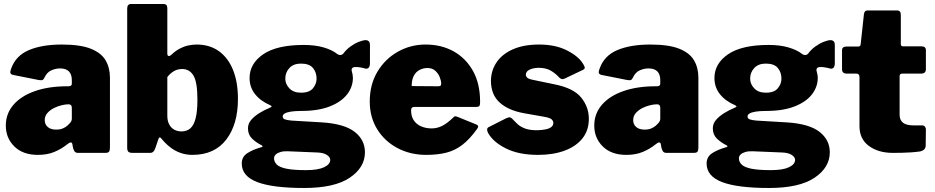

<svg xmlns="http://www.w3.org/2000/svg" viewBox="-20 -762 4661 957"><path d="M314 -42Q287 -20 251.5 -5Q216 10 169 10Q94 10 51.5 -32Q9 -74 9 -136Q9 -195 46.5 -239Q84 -283 153 -307.5Q222 -332 316 -332H323Q327 -332 332.5 -334.5Q338 -337 338 -346V-363Q338 -391 323.5 -406Q309 -421 279 -421Q258 -421 236 -411.5Q214 -402 201 -374Q197 -366 192.5 -363.5Q188 -361 174 -363L43 -389Q36 -391 32.5 -396.5Q29 -402 36 -421Q59 -485 124.5 -512.5Q190 -540 288 -540Q381 -540 433 -519Q485 -498 506.5 -461Q528 -424 528 -375V-27Q528 -12 523.5 -6Q519 0 505 0H368Q355 0 349.5 -10.5Q344 -21 342 -35L341 -42Q338 -62 314 -42ZM338 -224Q338 -242 323 -242H319Q307 -242 287.5 -237.5Q268 -233 249 -223.5Q230 -214 216.5 -199Q203 -184 203 -163Q203 -142 218 -129Q233 -116 260 -116Q280 -116 293.5 -122Q307 -128 315 -135Q324 -143 331 -151.5Q338 -160 338 -171V-224Z M641 0Q625 0 619.5 -6Q614 -12 614 -25V-719Q614 -742 633 -742H796Q814 -742 814 -721V-496Q814 -484 820 -483Q826 -482 833 -488Q854 -508 874.5 -519Q895 -530 916.5 -535Q938 -540 960 -540Q1025 -540 1071 -507Q1117 -474 1141.5 -413.5Q1166 -353 1166 -269Q1166 -142 1107.5 -66Q1049 10 939 10Q908 10 879.5 0Q851 -10 827 -29Q803 -48 783 -73Q779 -78 775.5 -77Q772 -76 770 -70L754 -23Q747 0 728 0ZM814 -185Q814 -160 823 -142.5Q832 -125 848 -116Q864 -107 885 -107Q911 -107 928.5 -122Q946 -137 955 -172Q964 -207 964 -265Q964 -352 944.5 -385Q925 -418 888 -418Q865 -418 847 -407.5Q829 -397 814 -378Z M1804 -562Q1812 -562 1818 -556.5Q1824 -551 1824 -537V-447Q1824 -430 1816.5 -423.5Q1809 -417 1798 -421Q1788 -424 1775.5 -426Q1763 -428 1754 -428Q1727 -428 1734 -405Q1736 -398 1737.5 -390Q1739 -382 1739 -374Q1739 -329 1710 -291.5Q1681 -254 1623.5 -231.5Q1566 -209 1482 -209Q1449 -209 1428.5 -205.5Q1408 -202 1398.5 -196Q1389 -190 1389 -182Q1389 -171 1400 -167Q1411 -163 1433 -161L1585 -152Q1696 -145 1747.5 -105Q1799 -65 1799 -3Q1799 73 1723 124Q1647 175 1496 175Q1339 175 1262 145.5Q1185 116 1185 53Q1185 19 1213.5 1Q1242 -17 1282 -28Q1296 -32 1282 -39Q1256 -52 1236 -71.5Q1216 -91 1216 -122Q1216 -146 1232 -164.5Q1248 -183 1273 -198.5Q1298 -214 1325 -225Q1330 -227 1333 -230Q1336 -233 1328 -237Q1279 -258 1251.5 -292.5Q1224 -327 1224 -373Q1224 -445 1292 -491.5Q1360 -538 1494 -538Q1551 -538 1593.5 -525.5Q1636 -513 1661 -493Q1669 -487 1678 -488Q1687 -489 1692 -496Q1706 -515 1726.5 -530Q1747 -545 1768.5 -553.5Q1790 -562 1804 -562ZM1480 -300Q1522 -300 1540 -322Q1558 -344 1558 -370Q1558 -401 1540 -423Q1522 -445 1480 -445Q1443 -445 1422.5 -423Q1402 -401 1402 -370Q1402 -343 1422.5 -321.5Q1443 -300 1480 -300ZM1415 -8Q1394 -9 1378.5 -4.5Q1363 0 1354.5 8Q1346 16 1346 27Q1346 45 1360 58.5Q1374 72 1408.5 79Q1443 86 1506 86Q1565 86 1595.5 71.5Q1626 57 1626 35Q1626 21 1609 10Q1592 -1 1560 -2Z M2029 -212Q2029 -182 2042.5 -162Q2056 -142 2079.5 -132Q2103 -122 2132 -122Q2158 -122 2183 -134Q2208 -146 2241 -178Q2245 -182 2248.5 -182.5Q2252 -183 2262 -179L2353 -142Q2371 -135 2357 -118Q2321 -68 2284.5 -40Q2248 -12 2204.5 -1Q2161 10 2105 10Q2025 10 1961 -24Q1897 -58 1860 -118Q1823 -178 1823 -256Q1823 -341 1861.5 -405Q1900 -469 1963.5 -504.5Q2027 -540 2101 -540Q2180 -540 2241 -506Q2302 -472 2337.5 -408.5Q2373 -345 2373 -254Q2373 -241 2370.5 -235.5Q2368 -230 2355 -229H2044Q2037 -229 2033 -225Q2029 -221 2029 -212ZM2162 -332Q2172 -332 2175.5 -334.5Q2179 -337 2179 -346Q2179 -359 2172 -377Q2165 -395 2150 -409Q2135 -423 2110 -423Q2090 -423 2071.5 -413.5Q2053 -404 2042.5 -384Q2032 -364 2032 -333Z M2765 -378Q2750 -395 2726 -409.5Q2702 -424 2665 -424Q2639 -424 2620 -415Q2601 -406 2601 -389Q2601 -382 2607.5 -375Q2614 -368 2641 -363L2747 -341Q2840 -322 2877.5 -275Q2915 -228 2915 -170Q2915 -112 2883 -72Q2851 -32 2794 -11Q2737 10 2662 10Q2566 10 2502 -22Q2438 -54 2413 -99Q2408 -108 2408 -116Q2408 -124 2415 -128L2502 -172Q2515 -178 2521.5 -177Q2528 -176 2533 -170Q2545 -157 2559.5 -143.5Q2574 -130 2598.5 -121Q2623 -112 2663 -113Q2684 -114 2701 -117.5Q2718 -121 2728 -129Q2738 -137 2738 -149Q2738 -159 2729.5 -167Q2721 -175 2692 -180L2590 -198Q2514 -212 2471 -250.5Q2428 -289 2427 -357Q2427 -409 2454.5 -450.5Q2482 -492 2536 -516Q2590 -540 2667 -540Q2749 -540 2806.5 -510.5Q2864 -481 2886 -444Q2891 -437 2894 -428Q2897 -419 2886 -414L2794 -370Q2785 -366 2778 -368.5Q2771 -371 2765 -378Z M3247 -42Q3220 -20 3184.5 -5Q3149 10 3102 10Q3027 10 2984.5 -32Q2942 -74 2942 -136Q2942 -195 2979.5 -239Q3017 -283 3086 -307.5Q3155 -332 3249 -332H3256Q3260 -332 3265.5 -334.5Q3271 -337 3271 -346V-363Q3271 -391 3256.5 -406Q3242 -421 3212 -421Q3191 -421 3169 -411.5Q3147 -402 3134 -374Q3130 -366 3125.5 -363.5Q3121 -361 3107 -363L2976 -389Q2969 -391 2965.5 -396.5Q2962 -402 2969 -421Q2992 -485 3057.5 -512.5Q3123 -540 3221 -540Q3314 -540 3366 -519Q3418 -498 3439.5 -461Q3461 -424 3461 -375V-27Q3461 -12 3456.5 -6Q3452 0 3438 0H3301Q3288 0 3282.5 -10.5Q3277 -21 3275 -35L3274 -42Q3271 -62 3247 -42ZM3271 -224Q3271 -242 3256 -242H3252Q3240 -242 3220.5 -237.5Q3201 -233 3182 -223.5Q3163 -214 3149.5 -199Q3136 -184 3136 -163Q3136 -142 3151 -129Q3166 -116 3193 -116Q3213 -116 3226.5 -122Q3240 -128 3248 -135Q3257 -143 3264 -151.5Q3271 -160 3271 -171V-224Z M4121 -562Q4129 -562 4135 -556.5Q4141 -551 4141 -537V-447Q4141 -430 4133.5 -423.5Q4126 -417 4115 -421Q4105 -424 4092.5 -426Q4080 -428 4071 -428Q4044 -428 4051 -405Q4053 -398 4054.5 -390Q4056 -382 4056 -374Q4056 -329 4027 -291.5Q3998 -254 3940.5 -231.5Q3883 -209 3799 -209Q3766 -209 3745.5 -205.5Q3725 -202 3715.5 -196Q3706 -190 3706 -182Q3706 -171 3717 -167Q3728 -163 3750 -161L3902 -152Q4013 -145 4064.5 -105Q4116 -65 4116 -3Q4116 73 4040 124Q3964 175 3813 175Q3656 175 3579 145.5Q3502 116 3502 53Q3502 19 3530.5 1Q3559 -17 3599 -28Q3613 -32 3599 -39Q3573 -52 3553 -71.5Q3533 -91 3533 -122Q3533 -146 3549 -164.5Q3565 -183 3590 -198.5Q3615 -214 3642 -225Q3647 -227 3650 -230Q3653 -233 3645 -237Q3596 -258 3568.5 -292.5Q3541 -327 3541 -373Q3541 -445 3609 -491.5Q3677 -538 3811 -538Q3868 -538 3910.5 -525.5Q3953 -513 3978 -493Q3986 -487 3995 -488Q4004 -489 4009 -496Q4023 -515 4043.5 -530Q4064 -545 4085.5 -553.5Q4107 -562 4121 -562ZM3797 -300Q3839 -300 3857 -322Q3875 -344 3875 -370Q3875 -401 3857 -423Q3839 -445 3797 -445Q3760 -445 3739.5 -423Q3719 -401 3719 -370Q3719 -343 3739.5 -321.5Q3760 -300 3797 -300ZM3732 -8Q3711 -9 3695.5 -4.5Q3680 0 3671.5 8Q3663 16 3663 27Q3663 45 3677 58.5Q3691 72 3725.5 79Q3760 86 3823 86Q3882 86 3912.5 71.5Q3943 57 3943 35Q3943 21 3926 10Q3909 -1 3877 -2Z M4477 -395Q4464 -395 4464 -382V-190Q4464 -164 4480.5 -150.5Q4497 -137 4534 -137H4577Q4585 -137 4590 -131Q4595 -125 4595 -117L4594 -37Q4594 -13 4565 -7Q4543 -4 4520.5 -2.5Q4498 -1 4475.5 -0.5Q4453 0 4430 0Q4358 0 4311 -34.5Q4264 -69 4264 -133V-377Q4264 -395 4249 -395H4201Q4177 -395 4177 -417V-511Q4177 -530 4199 -530H4258Q4269 -530 4270 -542L4286 -690Q4288 -710 4304 -710H4451Q4470 -710 4470 -688V-542Q4470 -531 4481 -531H4573Q4595 -531 4595 -512V-417Q4595 -395 4570 -395Z"/></svg>

Font: Libre Franklin Thin Black
Style: Regular
Weight: 900
Version: Version 3.000